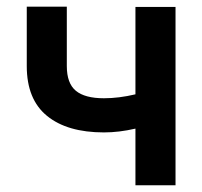

<svg xmlns="http://www.w3.org/2000/svg" viewBox="-20 -551 601 571"><path d="M502 0H382.8V-168.5Q334 -157.2 289.1 -157.2Q180.2 -157.2 119.9 -206.3Q59.6 -255.4 59.6 -354.5V-531.2H178.7V-354.5Q178.7 -303.2 205.6 -281Q232.4 -258.8 289.1 -258.8Q333.5 -258.8 382.8 -270.5V-530.3H502Z"/></svg>

Font: Pretendard Std SemiBold
Style: Regular
Weight: 600
Designer: Base glyphs from Inter by Rasmus Andersson; Hangeul glyphs from Noto Sans CJK(Source Han Sans) by Jang Soo-young and Kan
Foundry: Kil Hyung-jin
Version: Version 1.309